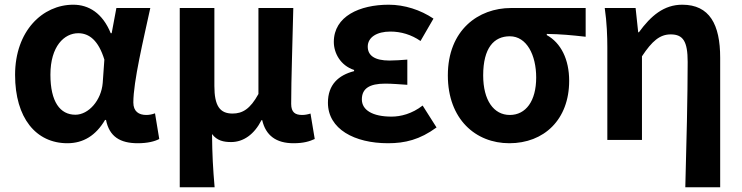

<svg xmlns="http://www.w3.org/2000/svg" viewBox="-20 -594 3150 815"><path d="M266 14C334 14 387 -19 426 -85H430C444 -14 490 14 565 14C607 14 637 6 656 -4L638 -113C625 -108 612 -106 601 -106C569 -106 546 -121 546 -159C546 -248 589 -426 618 -560H474L454 -453H450C415 -539 356 -574 291 -574C161 -574 44 -463 44 -276C44 -93 133 14 266 14ZM300 -107C235 -107 194 -162 194 -277C194 -398 253 -453 312 -453C359 -453 398 -422 423 -341L416 -242C410 -168 356 -107 300 -107Z M743 201H891C884 120 881 66 880 -25C901 3 929 9 961 9C1013 9 1059 -23 1090 -84H1093C1108 -19 1152 14 1226 14C1269 14 1294 6 1316 -4L1298 -112C1286 -108 1273 -106 1263 -106C1233 -106 1216 -117 1216 -153C1216 -257 1222 -424 1225 -560H1077V-195C1042 -131 1009 -112 967 -112C913 -112 890 -145 890 -229V-560H743Z M1627 14C1699 14 1762 -1 1833 -53L1774 -146C1729 -111 1681 -99 1642 -99C1561 -99 1516 -127 1516 -172C1516 -218 1548 -239 1615 -239C1645 -239 1677 -236 1709 -234V-341C1683 -339 1656 -337 1633 -337C1571 -337 1541 -358 1541 -396C1541 -436 1580 -460 1637 -460C1682 -460 1726 -447 1765 -420L1820 -515C1765 -552 1697 -574 1630 -574C1507 -574 1397 -525 1397 -416C1397 -369 1425 -316 1483 -297V-292C1417 -275 1372 -235 1372 -158C1372 -46 1485 14 1627 14Z M2142 14C2289 14 2396 -86 2396 -251C2396 -342 2361 -412 2301 -445V-450C2361 -449 2404 -445 2466 -438V-560H2149C2011 -560 1881 -467 1881 -274C1881 -88 1999 14 2142 14ZM2144 -106C2076 -106 2031 -168 2031 -274C2031 -391 2077 -440 2144 -440C2216 -440 2256 -360 2256 -265C2256 -165 2212 -106 2144 -106Z M2889 201H3037V-349C3037 -490 2992 -574 2876 -574C2798 -574 2743 -527 2692 -457H2689L2678 -560H2547C2556 -499 2558 -437 2558 -393V0H2705V-355C2748 -420 2781 -448 2827 -448C2880 -448 2899 -418 2899 -331C2899 -193 2894 24 2889 201Z"/></svg>

Font: Noto Sans JP
Style: Bold
Weight: 700
Designer: Ryoko NISHIZUKA  (kana, bopomofo & ideographs); Paul D. Hunt (Latin, Greek & Cyrillic); Sandoll Communications , Soo-you
Foundry: Adobe
Version: Version 2.002;hotconv 1.0.116;makeotfexe 2.5.65601